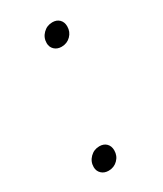

<svg xmlns="http://www.w3.org/2000/svg" viewBox="-130 -525 490 578"><g transform="rotate(-30 115.0 -236.0)"><path d="M104 -426Q104 -445 117.5 -458.5Q131 -472 150 -472Q165 -472 174 -463Q183 -454 183 -439Q183 -420 170 -407Q157 -394 138 -394Q123 -394 113.5 -403Q104 -412 104 -426ZM40 -32Q40 -51 53.5 -64.5Q67 -78 86 -78Q101 -78 110 -69Q119 -60 119 -45Q119 -26 106 -13Q93 0 74 0Q59 0 49.5 -9Q40 -18 40 -32Z"/></g></svg>

Font: Thasadith
Style: Italic
Weight: 400
Italic angle: -9°
Designer: Cadson Demak Co.,Ltd.
Foundry: Cadson Demak Co.,Ltd.
Version: Version 1.000; ttfautohint (v1.6)